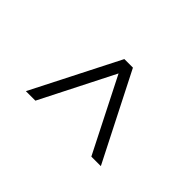

<svg xmlns="http://www.w3.org/2000/svg" viewBox="-64 -889 728 728"><g transform="rotate(45 300.0 -525.0)"><path d="M99 -350 277 -700H323L501 -350H450L300 -646L150 -350Z"/></g></svg>

Font: Red Hat Mono VF Light
Style: Regular
Weight: 300
Monospace: yes
Designer: Pentagram, MCKL
Foundry: Pentagram, MCKL
Version: Version 1.023